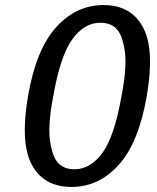

<svg xmlns="http://www.w3.org/2000/svg" viewBox="-20 -730 620 760"><path d="M263 10Q154 10 106.5 -77Q59 -164 91 -350Q123 -535 202.5 -622.5Q282 -710 390 -710Q498 -710 545.5 -623Q593 -536 561 -350Q529 -165 450 -77.5Q371 10 263 10ZM275 -60Q338 -60 385.5 -125Q433 -190 461 -350Q483 -463 474 -527Q465 -591 441.5 -615.5Q418 -640 377 -640Q314 -640 266.5 -575Q219 -510 191 -350Q169 -237 178 -173Q187 -109 210.5 -84.5Q234 -60 275 -60Z"/></svg>

Font: Scada
Style: Italic
Weight: 400
Italic angle: -10°
Designer: Jovanny Lemonad
Foundry: Jovanny Lemonad
Version: Version 4.100;PS 004.100;hotconv 1.0.88;makeotf.lib2.5.64775